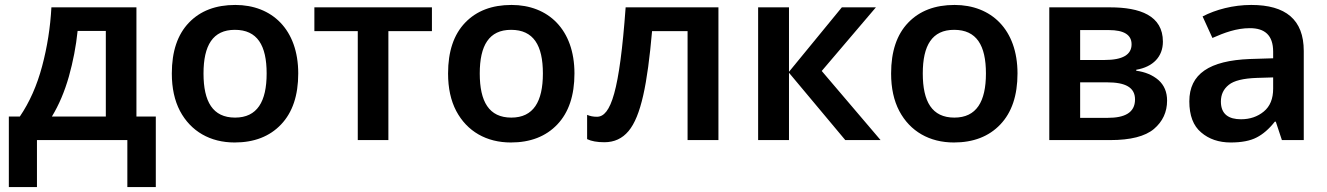

<svg xmlns="http://www.w3.org/2000/svg" viewBox="-20 -572 5420 784"><path d="M189.9 -542C185.5 -460 172.9 -379.9 151.9 -301.3C130.9 -222.7 100.6 -154.3 61 -96.2H16.1V191.9H130.9V0H500V191.9H616.2V-96.2H537.1V-542ZM412.1 -445.8V-96.2H191.9C220.7 -143.6 243.7 -197.8 261.2 -259.3C278.3 -320.3 290.5 -382.8 296.9 -445.8Z M1197.8 -272C1197.8 -451.7 1090.3 -551.8 940.9 -551.8C860.8 -551.8 797.9 -527.8 751.5 -479.5C705.1 -431.2 681.6 -362.3 681.6 -272C681.6 -211.9 692.9 -161.1 714.8 -119.1C759.3 -35.2 838.9 9.8 938 9.8C1017.6 9.8 1081.1 -14.6 1127.9 -64C1174.3 -112.8 1197.8 -182.1 1197.8 -272ZM811 -272C811 -386.7 849.1 -450.2 939 -450.2C1030.8 -450.2 1068.8 -386.7 1068.8 -272C1068.8 -157.2 1030.3 -91.8 939.9 -91.8C848.6 -91.8 811 -157.2 811 -272Z M1743.7 -542H1263.7V-444.8H1440.9V0H1565.9V-444.8H1743.7Z M2325.7 -272C2325.7 -451.7 2218.3 -551.8 2068.8 -551.8C1988.8 -551.8 1925.8 -527.8 1879.4 -479.5C1833 -431.2 1809.6 -362.3 1809.6 -272C1809.6 -211.9 1820.8 -161.1 1842.8 -119.1C1887.2 -35.2 1966.8 9.8 2065.9 9.8C2145.5 9.8 2209 -14.6 2255.9 -64C2302.2 -112.8 2325.7 -182.1 2325.7 -272ZM1939 -272C1939 -386.7 1977.1 -450.2 2066.9 -450.2C2158.7 -450.2 2196.8 -386.7 2196.8 -272C2196.8 -157.2 2158.2 -91.8 2067.9 -91.8C1976.6 -91.8 1939 -157.2 1939 -272Z M2913.6 -542H2534.7C2509.8 -199.7 2474.1 -95.2 2417.5 -95.2C2402.8 -95.2 2389.6 -97.7 2377.4 -103V-3.9C2394.5 4.4 2418 8.8 2447.8 8.8C2488.3 8.8 2521 -6.3 2546.4 -36.6C2597.2 -97.2 2623.5 -228 2642.6 -444.8H2787.6V0H2913.6Z M3201.7 -278.8V-542H3075.7V0H3201.7V-274.9L3431.6 0H3575.7L3335.4 -282.2L3556.6 -542H3417.5Z M4134.8 -272C4134.8 -451.7 4027.3 -551.8 3877.9 -551.8C3797.9 -551.8 3734.9 -527.8 3688.5 -479.5C3642.1 -431.2 3618.7 -362.3 3618.7 -272C3618.7 -211.9 3629.9 -161.1 3651.9 -119.1C3696.3 -35.2 3775.9 9.8 3875 9.8C3954.6 9.8 4018.1 -14.6 4064.9 -64C4111.3 -112.8 4134.8 -182.1 4134.8 -272ZM3748 -272C3748 -386.7 3786.1 -450.2 3876 -450.2C3967.8 -450.2 4005.9 -386.7 4005.9 -272C4005.9 -157.2 3967.3 -91.8 3877 -91.8C3785.6 -91.8 3748 -157.2 3748 -272Z M4728.5 -401.9C4728.5 -508.3 4635.3 -542 4512.7 -542H4264.6V0H4513.7C4596.2 0 4655.8 -15.1 4691.9 -45.4C4727.5 -75.7 4745.6 -114.3 4745.6 -161.1C4745.6 -196.3 4733.9 -224.1 4710.4 -245.1C4686.5 -265.6 4656.2 -278.3 4619.6 -283.2V-287.1C4688.5 -298.8 4728.5 -340.8 4728.5 -401.9ZM4600.6 -391.1C4600.6 -348.6 4564 -327.1 4490.7 -327.1H4390.6V-449.2H4507.8C4569.8 -449.2 4600.6 -429.7 4600.6 -391.1ZM4614.7 -166C4614.7 -111.3 4571.8 -90.8 4503.4 -90.8H4390.6V-235.8H4500.5C4575.2 -235.8 4614.7 -215.3 4614.7 -166Z M5089.4 -551.8C5015.1 -551.8 4943.8 -532.7 4890.6 -504.9L4930.7 -417C4979.5 -438.5 5028.8 -457 5083.5 -457C5143.6 -457 5178.7 -429.2 5178.7 -360.8V-334L5084.5 -331.1C4918 -324.7 4836.4 -270 4836.4 -158.2C4836.4 -100.6 4852.5 -58.1 4884.8 -31.2C4916.5 -3.9 4957 9.8 5005.4 9.8C5049.8 9.8 5085.4 2.9 5111.3 -10.7C5137.2 -23.9 5162.1 -45.4 5185.5 -75.2H5189.5L5214.4 0H5303.7V-363.8C5303.7 -492.2 5229.5 -551.8 5089.4 -551.8ZM5178.7 -255.9V-210C5178.7 -168.5 5166 -137.7 5140.6 -116.7C5115.2 -95.7 5084 -85 5047.4 -85C4998 -85 4965.3 -105 4965.3 -157.2C4965.3 -186 4976.1 -208.5 4997.6 -225.6C5018.6 -242.7 5057.1 -252 5112.3 -253.9Z"/></svg>

Font: Noto Reveo Sans
Style: Regular
Weight: 600
Designer: Monotype Design Team
Foundry: Monotype Imaging Inc.
Version: Version 2.007